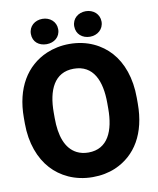

<svg xmlns="http://www.w3.org/2000/svg" viewBox="-95 -954 853 1038"><g transform="rotate(-10 331.0 -435.0)"><path d="M18 -339C18 -231 52 -143 105 -85C154 -31 231 10 330 10C376 10 417 2 455 -14C571 -64 638 -176 638 -339V-371C638 -480 606 -567 553 -626C504 -680 429 -721 329 -721C283 -721 241 -712 203 -696C87 -646 18 -533 18 -371ZM134 -810C134 -766 167 -741 209 -741C250 -741 284 -767 284 -810C284 -852 250 -880 209 -880C168 -880 134 -853 134 -810ZM182 -340V-371C182 -492 222 -585 329 -585C437 -585 476 -493 476 -371V-340C476 -219 437 -125 330 -125C306 -125 285 -130 267 -139C206 -170 182 -244 182 -340ZM372 -810C372 -767 405 -740 447 -740C488 -740 522 -768 522 -810C522 -852 488 -880 447 -880C406 -880 372 -853 372 -810Z"/></g></svg>

Font: Asimov Pro
Style: Blk
Weight: 900
Designer: Google
Version: Version 2.000980; 2014